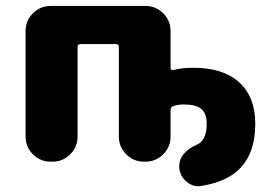

<svg xmlns="http://www.w3.org/2000/svg" viewBox="-20 -567 911 649"><path d="M471.7 -546.9Q506.8 -546.9 531.7 -522Q556.6 -497.1 556.6 -461.9V-336.9Q556.6 -333 559.6 -331.1Q562.5 -329.1 566.4 -330.1Q592.8 -337.9 632.8 -337.9Q734.4 -337.9 788.6 -288.6Q842.8 -239.3 842.8 -149.4Q842.8 -43 783.2 9.8Q740.2 48.8 660.2 61.5Q655.3 62.5 649.4 62.5Q628.9 62.5 611.3 47.9Q588.9 29.3 585.9 1Q585.9 -2.9 585.9 -5.9Q585.9 -27.3 599.6 -44.9Q616.2 -65.4 643.6 -77.1Q652.3 -81.1 658.2 -85.9Q678.7 -104.5 678.7 -148.4Q678.7 -183.6 660.6 -198.7Q642.6 -213.9 600.6 -213.9Q581.1 -213.9 565.4 -208Q556.6 -205.1 556.6 -194.3V-105.5Q556.6 -70.3 531.7 -45.4Q506.8 -20.5 471.7 -20.5H466.8Q431.6 -20.5 406.7 -45.4Q381.8 -70.3 381.8 -105.5V-408.2Q381.8 -418 372.1 -418H252Q242.2 -418 242.2 -408.2V-105.5Q242.2 -70.3 217.3 -45.4Q192.4 -20.5 157.2 -20.5H151.4Q116.2 -20.5 91.3 -45.4Q66.4 -70.3 66.4 -105.5V-461.9Q66.4 -497.1 91.3 -522Q116.2 -546.9 151.4 -546.9Z"/></svg>

Font: Gen Jyuu GothicX Heavy
Style: Bold
Weight: 900
Designer: [Source Han Sans]
Ryoko NISHIZUKA  (kana & ideographs); Paul D. Hunt (Latin, Greek & Cyrillic); Wenlong ZHANG  (bopomofo
Version: Version 1.002.20150607